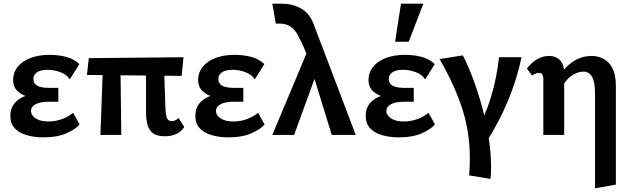

<svg xmlns="http://www.w3.org/2000/svg" viewBox="-20 -731 3411 1040"><path d="M214 13Q167 13 126 1.5Q85 -10 60.5 -35.5Q36 -61 36 -104Q36 -166 90 -198Q144 -230 232 -230V-194Q184 -194 143 -203.5Q102 -213 76.5 -236Q51 -259 51 -299Q51 -337 74.5 -367.5Q98 -398 143 -416Q188 -434 250 -434Q294 -434 336.5 -423.5Q379 -413 410 -384L358 -301Q342 -327 307.5 -340Q273 -353 238 -353Q214 -353 196.5 -347Q179 -341 170 -330Q161 -319 161 -302Q161 -278 182 -266.5Q203 -255 246 -255H296V-180H246Q198 -180 173 -166.5Q148 -153 148 -130Q148 -115 159 -102Q170 -89 191 -81Q212 -73 242 -73Q281 -73 316 -86Q351 -99 376 -120L411 -57Q391 -32 341 -9.5Q291 13 214 13Z M524 0 539 -411H632L637 0ZM451 -325 461 -416 974 -421 964 -320ZM771 -127V-411H867L876 -146Q877 -117 881 -101.5Q885 -86 892.5 -80.5Q900 -75 911 -75Q921 -75 930.5 -79.5Q940 -84 947 -92L978 -44Q969 -28 954.5 -17Q940 -6 920 0.5Q900 7 873 7Q831 7 809 -9Q787 -25 779 -55Q771 -85 771 -127Z M1216 13Q1169 13 1128 1.5Q1087 -10 1062.5 -35.5Q1038 -61 1038 -104Q1038 -166 1092 -198Q1146 -230 1234 -230V-194Q1186 -194 1145 -203.5Q1104 -213 1078.5 -236Q1053 -259 1053 -299Q1053 -337 1076.5 -367.5Q1100 -398 1145 -416Q1190 -434 1252 -434Q1296 -434 1338.5 -423.5Q1381 -413 1412 -384L1360 -301Q1344 -327 1309.5 -340Q1275 -353 1240 -353Q1216 -353 1198.5 -347Q1181 -341 1172 -330Q1163 -319 1163 -302Q1163 -278 1184 -266.5Q1205 -255 1248 -255H1298V-180H1248Q1200 -180 1175 -166.5Q1150 -153 1150 -130Q1150 -115 1161 -102Q1172 -89 1193 -81Q1214 -73 1244 -73Q1283 -73 1318 -86Q1353 -99 1378 -120L1413 -57Q1393 -32 1343 -9.5Q1293 13 1216 13Z M1777 0 1659 -383Q1649 -418 1637.5 -446.5Q1626 -475 1614.5 -498.5Q1603 -522 1593 -541Q1576 -573 1552 -588Q1528 -603 1498 -603Q1492 -603 1486 -603Q1480 -603 1474 -603L1455 -711Q1469 -711 1482 -711Q1495 -711 1508 -711Q1562 -711 1609 -686Q1656 -661 1679 -600L1907 0ZM1455 0 1655 -477 1701 -351 1573 0Z M2139 13Q2092 13 2051 1.5Q2010 -10 1985.5 -35.5Q1961 -61 1961 -104Q1961 -166 2015 -198Q2069 -230 2157 -230V-194Q2109 -194 2068 -203.5Q2027 -213 2001.5 -236Q1976 -259 1976 -299Q1976 -337 1999.5 -367.5Q2023 -398 2068 -416Q2113 -434 2175 -434Q2219 -434 2261.5 -423.5Q2304 -413 2335 -384L2283 -301Q2267 -327 2232.5 -340Q2198 -353 2163 -353Q2139 -353 2121.5 -347Q2104 -341 2095 -330Q2086 -319 2086 -302Q2086 -278 2107 -266.5Q2128 -255 2171 -255H2221V-180H2171Q2123 -180 2098 -166.5Q2073 -153 2073 -130Q2073 -115 2084 -102Q2095 -89 2116 -81Q2137 -73 2167 -73Q2206 -73 2241 -86Q2276 -99 2301 -120L2336 -57Q2316 -32 2266 -9.5Q2216 13 2139 13ZM2120 -505 2152 -711H2273L2194 -505Z M2637 238 2521 219Q2523 196 2524 173.5Q2525 151 2525 129Q2525 -20 2481.5 -149.5Q2438 -279 2361 -411L2487 -431Q2517 -373 2544 -300Q2571 -227 2593 -146Q2615 -65 2627.5 17.5Q2640 100 2640 176Q2640 192 2639.5 207.5Q2639 223 2637 238ZM2683 -421H2805Q2781 -305 2732.5 -187.5Q2684 -70 2609 47L2546 11Q2607 -98 2639.5 -205.5Q2672 -313 2683 -421Z M3203 289V-223Q3203 -289 3186.5 -316Q3170 -343 3141 -343Q3117 -343 3092 -330.5Q3067 -318 3046.5 -293.5Q3026 -269 3013 -233L2969 -250Q2997 -308 3029.5 -347.5Q3062 -387 3100.5 -407.5Q3139 -428 3184 -428Q3220 -428 3250 -412Q3280 -396 3298 -360.5Q3316 -325 3316 -265V269ZM2923 0V-305Q2923 -314 2920.5 -321Q2918 -328 2913.5 -332Q2909 -336 2901 -336Q2890 -336 2880 -332Q2870 -328 2862 -322L2834 -360Q2857 -390 2887.5 -409Q2918 -428 2953 -428Q2980 -428 2998.5 -417Q3017 -406 3026.5 -385.5Q3036 -365 3036 -334V0Z"/></svg>

Font: Ysabeau
Style: Bold
Weight: 700
Designer: Christian Thalmann (Catharsis Fonts)
Version: Version 2.000;gftools[0.9.27.dev2+g8671c4b]